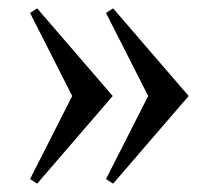

<svg xmlns="http://www.w3.org/2000/svg" viewBox="-20 -482 524 460"><path d="M69 -462 250 -252 69 -42 52 -53 153 -252 52 -451ZM251 -462 432 -252 251 -42 234 -53 335 -252 234 -451Z"/></svg>

Font: Ancizar Serif Light
Style: Regular
Weight: 400
Version: Version 8.100